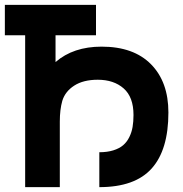

<svg xmlns="http://www.w3.org/2000/svg" viewBox="-20 -770 754 790"><path d="M397.9 -578.1Q529.8 -578.1 601.3 -505.6Q672.9 -433.1 672.9 -307.1Q672.9 -153.3 604 -76.7Q535.2 0 388.7 0V-143.6Q421.4 -143.6 446.3 -151.4Q471.2 -159.2 486.8 -172.6Q502.4 -186 512.2 -206.1Q522 -226.1 525.6 -248Q529.3 -270 529.3 -296.9Q529.3 -370.6 488.8 -406.2Q448.2 -441.9 382.3 -441.9Q322.8 -441.9 285.4 -417.7Q248 -393.6 236.3 -355Q226.1 -318.8 226.1 -270V0H83.5V-625H0V-750H375V-625H208.5V-514.6Q281.7 -578.1 397.9 -578.1Z"/></svg>

Font: Manrope3 ExtraBold
Style: Bold
Weight: 800
Width: 4
Designer: Mikhail Sharanda
Foundry: Mikhail Sharanda
Version: Version 3.000;PS 003.000;hotconv 1.0.88;makeotf.lib2.5.64775